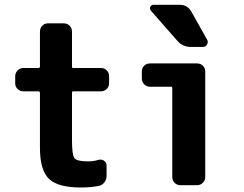

<svg xmlns="http://www.w3.org/2000/svg" viewBox="-20 -790 1040 819"><path d="M410.2 -500Q424.8 -500 435.1 -490.2Q445.3 -480.5 445.3 -464.8V-434.6Q445.3 -419.9 435.1 -410.2Q424.8 -400.4 410.2 -400.4H292Q287.1 -400.4 287.1 -394.5V-190.4Q287.1 -129.9 297.4 -115.7Q307.6 -101.6 355.5 -101.6Q377.9 -101.6 401.4 -108.4Q414.1 -111.3 424.3 -104Q434.6 -96.7 434.6 -84V-40Q434.6 -24.4 425.3 -12.2Q416 0 401.4 2.9Q367.2 9.8 325.2 9.8Q227.5 9.8 189 -26.9Q150.4 -63.5 150.4 -160.2V-394.5Q150.4 -399.4 144.5 -400.4H80.1Q65.4 -400.4 55.2 -410.2Q44.9 -419.9 44.9 -434.6V-464.8Q44.9 -479.5 55.2 -489.7Q65.4 -500 80.1 -500H144.5Q149.4 -500 150.4 -504.9V-655.3Q150.4 -669.9 160.2 -680.2Q169.9 -690.4 184.6 -690.4H252Q266.6 -690.4 276.9 -680.2Q287.1 -669.9 287.1 -655.3V-504.9Q287.1 -500 292 -500Z M820.3 -519.5Q835 -519.5 845.2 -509.8Q855.5 -500 855.5 -485.4V-35.2Q855.5 -20.5 845.2 -10.3Q835 0 820.3 0H750Q735.4 0 725.1 -9.8Q714.8 -19.5 714.8 -35.2V-415Q714.8 -419.9 710 -419.9H620.1Q605.5 -419.9 595.2 -430.2Q585 -440.4 585 -455.1V-485.4Q585 -500 595.2 -509.8Q605.5 -519.5 620.1 -519.5ZM796.9 -739.3 863.3 -621.1Q869.1 -611.3 863.3 -600.6Q857.4 -589.8 844.7 -589.8H794.9Q758.8 -589.8 736.3 -616.2L624 -744.1Q617.2 -752 621.1 -760.7Q625 -769.5 634.8 -769.5H745.1Q779.3 -770.5 796.9 -739.3Z"/></svg>

Font: Rounded-L Mgen+ 1mn bold
Style: Bold
Weight: 700
Designer: [Source Han Sans]
Ryoko NISHIZUKA  (kana & ideographs); Paul D. Hunt (Latin, Greek & Cyrillic); Wenlong ZHANG  (bopomofo
Version: Version 1.059.20150602